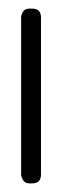

<svg xmlns="http://www.w3.org/2000/svg" viewBox="-20 -425 153 445"><path d="M48 0Q38 0 33.5 -7.5Q29 -15 29 -21V-384Q29 -391 33.5 -398Q38 -405 48 -405H55Q75 -405 75 -384V-21Q75 0 55 0Z"/></svg>

Font: Chathura ExtraBold
Style: Regular
Weight: 800
Designer: Appaji Ambarisha Darbha
Foundry: Aditya Fonts
Version: Version 1.002 2016